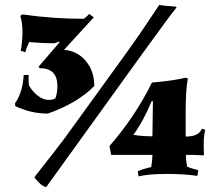

<svg xmlns="http://www.w3.org/2000/svg" viewBox="-20 -724 890 786"><path d="M740 -262V-165Q795 -165 806 -197L820 -193Q814 -166 814 -137Q814 -108 815 -90L811 -88Q787 -90 741 -90Q741 -67 746 -42Q755 -37 792 -27L788 -4Q735 -12 662 -12Q589 -12 547 -2L544 -23Q570 -34 599 -40Q604 -69 604 -90H435L428 -126Q533 -246 602 -386Q693 -394 740 -406L749 -403Q740 -355 740 -262ZM97 -417Q97 -390 98 -375Q113 -349 135 -332Q157 -315 178 -315Q199 -315 207 -322Q215 -345 215 -372Q215 -445 142 -445L138 -451L224 -551L222 -554Q211 -549 203 -547Q150 -547 100 -552Q90 -534 84 -510L65 -516Q72 -556 72 -593Q72 -630 63 -659L72 -665Q197 -647 322 -647Q333 -653 345 -667L364 -653L242 -520Q298 -515 332 -473.5Q366 -432 366 -372Q299 -303 176 -259Q106 -259 42 -290V-302Q73 -346 77 -417ZM169 42Q155 39 139.5 23.5Q124 8 121 1Q214 -117 246 -160L500 -511Q559 -593 632 -704Q649 -700 699 -697L703 -694Q671 -654 567 -510ZM601 -310Q567 -228 526 -172Q561 -166 604 -166L606 -310Z"/></svg>

Font: Almendra
Style: Bold
Weight: 700
Designer: Ana Sanfelippo
Foundry: Ana Sanfelippo
Version: Version 1.004